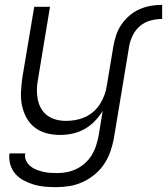

<svg xmlns="http://www.w3.org/2000/svg" viewBox="-20 -548 688 791"><path d="M447 -357Q451 -380 458.5 -403Q466 -426 480 -446.5Q494 -467 513 -483.5Q532 -500 555 -510Q578 -520 601 -524Q624 -528 648 -528V-470Q625 -470 600.5 -463.5Q576 -457 557 -441Q538 -425 527 -402.5Q516 -380 512 -357ZM212 223Q188 223 164.5 221Q141 219 119.5 212.5Q98 206 78 195.5Q58 185 43.5 168.5Q29 152 22.5 130Q16 108 19 84H84Q81 100 87.5 113.5Q94 127 104.5 136Q115 145 128.5 150.5Q142 156 156.5 159.5Q171 163 186 164Q201 165 216 165Q236 165 256.5 161Q277 157 296 147.5Q315 138 331 123.5Q347 109 358 91Q369 73 375.5 53Q382 33 386 13L403 -91Q389 -68 370 -48.5Q351 -29 327.5 -16Q304 -3 278.5 2.5Q253 8 228 8Q199 8 172 1Q145 -6 123.5 -22.5Q102 -39 89 -63Q76 -87 70.5 -114Q65 -141 66.5 -170Q68 -199 72 -228L121 -520H186L136 -218Q132 -197 132 -176.5Q132 -156 136 -136.5Q140 -117 150 -100Q160 -83 176 -71.5Q192 -60 211.5 -55Q231 -50 252 -50Q272 -50 291.5 -53.5Q311 -57 330 -65.5Q349 -74 365 -88Q381 -102 392 -119.5Q403 -137 410 -156Q417 -175 420 -195L447 -357H512L449 23Q444 50 434.5 77Q425 104 409 128Q393 152 370 171Q347 190 320.5 202Q294 214 266.5 218.5Q239 223 212 223Z"/></svg>

Font: Iosevka Light Extended
Style: Italic
Weight: 300
Width: 7
Italic angle: -9°
Monospace: yes
Designer: Belleve Invis
Foundry: Belleve Invis
Version: Version 32.5.0; ttfautohint (v1.8.4)